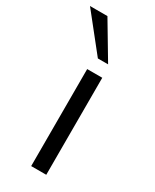

<svg xmlns="http://www.w3.org/2000/svg" viewBox="-225 -803 694 857"><g transform="rotate(30 121.5 -375.0)"><path d="M168.9 -564.9H116.2L-31.2 -750H58.6ZM98.6 0V-500H176.3V0Z"/></g></svg>

Font: Now
Style: Regular
Weight: 400
Designer: Alfredo Marco Pradil
Foundry: Alfredo Marco Pradil
Version: Version 1.002;PS 001.002;hotconv 1.0.88;makeotf.lib2.5.64775